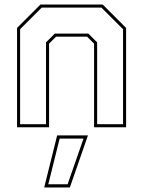

<svg xmlns="http://www.w3.org/2000/svg" viewBox="-20 -560 630 845"><path d="M55 0V-437L158 -540H432L535 -437V0H394V-368L363.5 -398.5H226.5L196 -368V0ZM68.5 -13.5H182.5V-373.5L221 -412H369L407.5 -373.5V-13.5H521.5V-431.5L426.5 -526.5H163.5L68.5 -431.5ZM174.5 265 231.5 36H367L287.5 265ZM192.5 251H277.5L347.5 50H242.5Z"/></svg>

Font: Tourney Thin
Style: Regular
Weight: 100
Designer: Tyler Finck
Foundry: Etcetera Type Co
Version: Version 1.015